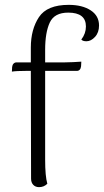

<svg xmlns="http://www.w3.org/2000/svg" viewBox="-20 -761 428 791"><path d="M388 -656Q388 -627 371.5 -609Q355 -591 336 -591Q321 -591 315 -598Q334 -623 334 -652Q334 -709 261 -709Q204 -709 185 -668Q166 -627 166 -556V-504H246Q260 -504 280.5 -505Q301 -506 315 -507L314 -488Q313 -479 308.5 -474Q304 -469 297 -469H166V-103Q166 -35 175 -4Q161 10 141 10Q126 10 117 0.5Q108 -9 108 -25L107 -469H89Q48 -469 29 -466L30 -485Q31 -494 36 -499Q41 -504 48 -504H107V-565Q107 -640 140.5 -690.5Q174 -741 263 -741Q319 -741 353.5 -718.5Q388 -696 388 -656Z"/></svg>

Font: Arima Madurai Light
Style: Regular
Weight: 300
Designer: Joana Correia and Natanael Gama
Foundry: NDISCOVER
Version: Version 1.019